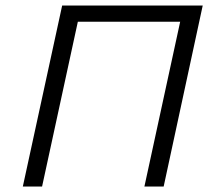

<svg xmlns="http://www.w3.org/2000/svg" viewBox="-20 -678 769 698"><path d="M717 -658 575 0H505L635 -599H263L133 0H63L206 -658Z"/></svg>

Font: EauTestInfant
Style: Italic
Weight: 400
Italic angle: -12°
Designer: Christian Thalmann (Catharsis Fonts)
Version: Version 0.001;PS 000.001;hotconv 1.0.88;makeotf.lib2.5.64775